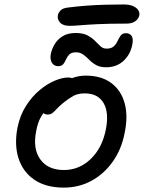

<svg xmlns="http://www.w3.org/2000/svg" viewBox="-20 -843 656 875"><path d="M270.8 12Q189.2 12 136.7 -23.8Q84.2 -59.6 64.4 -121.5Q44.6 -183.4 59.8 -262Q71.4 -318.2 98.6 -360.7Q125.8 -403.2 160.4 -432.1Q195 -461 229.8 -475.4Q264.6 -489.8 290.4 -489.8Q300.8 -489.8 308.6 -486.9Q316.4 -484 320.7 -477.7Q325 -471.4 322.6 -460.4Q317.6 -439.6 306.6 -423.4Q295.6 -407.2 266.4 -394.4Q230.4 -377.4 205.9 -356.9Q181.4 -336.4 166.4 -309.8Q151.4 -283.2 145 -246.2Q128.6 -165.2 163.6 -116.7Q198.6 -68.2 271.4 -68.2Q341.2 -68.2 393.6 -118.6Q446 -169 462.4 -253.2Q477.6 -329.6 452 -373.5Q426.4 -417.4 366 -417.4Q334.6 -417.4 313.3 -405.4Q292 -393.4 267.2 -373.4Q248.6 -357.8 238 -346.1Q227.4 -334.4 218.9 -327.7Q210.4 -321 196.8 -321Q182.6 -321 175.1 -330.7Q167.6 -340.4 171.8 -361.4Q176.2 -383.6 195.5 -407.8Q214.8 -432 243.4 -452.5Q272 -473 304.8 -485.7Q337.6 -498.4 370 -498.4Q441.8 -498.4 486.8 -464.9Q531.8 -431.4 548 -372.8Q564.2 -314.2 548.2 -238Q534 -163 494.1 -106.6Q454.2 -50.2 396.8 -19.1Q339.4 12 270.8 12ZM463.8 -536.4Q436 -536.4 418 -546.6Q400 -556.8 386.7 -570.5Q373.4 -584.2 359.3 -594.4Q345.2 -604.6 326 -604.6Q306 -604.6 296.3 -595.1Q286.6 -585.6 281.3 -573Q276 -560.4 268.5 -550.9Q261 -541.4 245.4 -541.4Q225.8 -541.4 216.4 -557.2Q207 -573 211.6 -597.2Q216 -619.4 229 -641.4Q242 -663.4 265.4 -678Q288.8 -692.6 324.4 -692.6Q358.4 -692.6 378.8 -681.7Q399.2 -670.8 412.6 -657Q426 -643.2 437.7 -632.3Q449.4 -621.4 465.4 -621.4Q487.8 -621.4 498.8 -632.1Q509.8 -642.8 516.1 -656.6Q522.4 -670.4 530.1 -681.1Q537.8 -691.8 553.8 -691.8Q570.2 -691.8 579.3 -680Q588.4 -668.2 582.8 -639Q573.8 -593.8 542.3 -565.1Q510.8 -536.4 463.8 -536.4ZM297.8 -725.2Q266.6 -725.2 253.3 -740.7Q240 -756.2 243.8 -773.4Q245.4 -783.8 255.3 -794.8Q265.2 -805.8 289.4 -808.6Q335.6 -814.4 377 -817.4Q418.4 -820.4 458.9 -821.5Q499.4 -822.6 542.6 -822.6Q572.4 -822.6 588.9 -814.2Q605.4 -805.8 611.1 -795Q616.8 -784.2 615.2 -774.6Q611.8 -757 596.4 -746.2Q581 -735.4 557.2 -735.4Q476 -735.4 425.3 -732.9Q374.6 -730.4 345.3 -727.8Q316 -725.2 297.8 -725.2Z"/></svg>

Font: Shantell Sans Light
Style: Italic
Weight: 300
Italic angle: -11°
Designer: Stephen Nixon, Anya Danilova, Shantell Martin
Foundry: Arrow Type
Version: Version 1.008;[ac192a2d6]